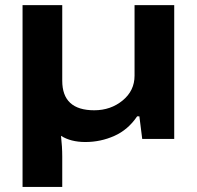

<svg xmlns="http://www.w3.org/2000/svg" viewBox="-20 -547 775 756"><path d="M68.8 189V-526.9H225.1V-229Q225.1 -112.8 351.1 -112.8Q416 -112.8 462.9 -151.4Q509.8 -189.9 509.8 -249V-526.9H666V0H540L528.8 -88.9H520Q484.4 -36.1 430.4 -12Q376.5 12.2 315.9 12.2Q258.8 12.2 220.2 -12.2Q225.1 30.8 225.1 69.8V189Z"/></svg>

Font: Archivo Expanded
Style: Bold
Weight: 700
Width: 7
Designer: Hector Gatti
Foundry: Omnibus-Type
Version: Version 2.001